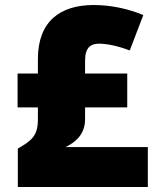

<svg xmlns="http://www.w3.org/2000/svg" viewBox="-20 -745 626 765"><path d="M353 -725C221 -725 131 -661 131 -510V-452H50V-317H131V-269C131 -202 104 -184 51 -153V0H569V-159H241C276 -176 319 -206 319 -270V-317H487V-452H319V-504C319 -557 343 -571 374 -571C404 -571 447 -563 497 -544L551 -685C494 -709 424 -725 353 -725Z"/></svg>

Font: Noto Sans Bengali Black
Style: Regular
Weight: 900
Designer: Jelle Bosma - Monotype Design Team
Foundry: Monotype Imaging Inc.
Version: Version 2.003